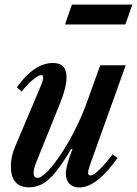

<svg xmlns="http://www.w3.org/2000/svg" viewBox="-20 -810 599 840"><path d="M327.5 10Q299.5 10 283.8 -6Q268 -22 268 -50.5Q268 -84 297 -157.5L292 -159Q254 -95 224.2 -58.2Q194.5 -21.5 166.8 -6Q139 9.5 107 9.5Q27.5 9.5 27.5 -83.5Q27.5 -124.5 46 -168L160.5 -439Q169 -459.5 169 -472Q169 -481.5 161 -481.5Q147.5 -481.5 121.8 -459.5Q96 -437.5 75 -409L54 -428.5Q130 -534.5 212 -534.5Q271 -534.5 271 -472Q271 -427 241.5 -355L138 -98.5Q127 -71.5 127 -54Q127 -32 143.5 -32Q161 -32 188.8 -61Q216.5 -90 248 -137.8Q279.5 -185.5 308.5 -242.8Q337.5 -300 358 -356.5L418.5 -524.5H530L374 -89.5Q365.5 -66.5 365.5 -54Q365.5 -42.5 376 -42.5Q401 -42.5 473 -135L494 -118.5Q402.5 10 327.5 10ZM264.5 -703 294.5 -790H559L528.5 -703Z"/></svg>

Font: Libre Caslon Condensed SemiBold Italic
Style: Regular
Weight: 600
Italic angle: -22.583°
Designer: Pablo Impallari, Rodrigo Fuenzalida, Katja Schimmel, Ertekin Erdin
Foundry: Pablo Impallari, Rodrigo Fuenzalida
Version: Version 2.000; ttfautohint (v1.8.4.7-5d5b);gftools[0.9.33]